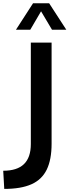

<svg xmlns="http://www.w3.org/2000/svg" viewBox="-126 -997 432 1192"><path d="M-99.6 175.8 -106 63Q-19.5 63 22.9 21.7Q65.4 -19.5 65.4 -103V-732.4H194.3V-105Q194.3 -5.9 164.1 56.2Q133.8 118.2 69.1 147Q4.4 175.8 -99.6 175.8ZM285.6 -812.5H196.8L128.9 -926.8L62 -812.5H-26.9L79.1 -976.6H179.2Z"/></svg>

Font: Kumbh Sans SemiBold
Style: Regular
Weight: 600
Version: Version 1.005